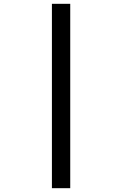

<svg xmlns="http://www.w3.org/2000/svg" viewBox="-20 -843 640 1006"><path d="M252 143V-823H348V143Z"/></svg>

Font: Iosevka SS04 Medium Extended
Style: Regular
Weight: 500
Width: 7
Monospace: yes
Designer: Belleve Invis
Foundry: Belleve Invis
Version: Version 19.0.0; ttfautohint (v1.8.4)